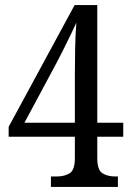

<svg xmlns="http://www.w3.org/2000/svg" viewBox="-20 -734 517 754"><path d="M180 0V-41H203Q233 -41 253.5 -53.5Q274 -66 274 -113V-197H14V-236L273 -714H362V-252H464V-197H362V-113Q362 -66 382.5 -53.5Q403 -41 432 -41H443V0ZM76 -252H274V-440Q274 -483 275 -541Q276 -599 280 -645Q273 -630 259 -600.5Q245 -571 229 -539.5Q213 -508 202 -487Z"/></svg>

Font: Noto Serif Armenian Condensed
Style: Regular
Weight: 400
Width: 3
Designer: Monotype Design Team
Foundry: Monotype Imaging Inc.
Version: Version 2.008; ttfautohint (v1.8.4.7-5d5b)